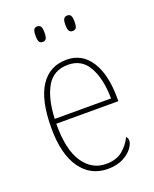

<svg xmlns="http://www.w3.org/2000/svg" viewBox="-140 -817 729 907"><g transform="rotate(-20 224.5 -363.5)"><path d="M244 10Q158 10 108 -60.5Q58 -131 58 -262Q58 -403 104 -472.5Q150 -542 235 -542Q313 -542 356 -475Q399 -408 399 -290V-274H87Q86 -144 129.5 -79.5Q173 -15 244 -15Q296 -15 327.5 -41Q359 -67 375 -102Q384 -96 384 -82Q384 -66 368 -44Q352 -22 320.5 -6Q289 10 244 10ZM371 -298Q370 -396 336.5 -456.5Q303 -517 234 -517Q160 -517 126 -457.5Q92 -398 88 -298ZM310 -659Q299 -659 293 -667Q287 -675 287 -698Q287 -721 293 -729Q299 -737 310 -737Q322 -737 327.5 -729Q333 -721 333 -698Q333 -675 327.5 -667Q322 -659 310 -659ZM159 -659Q148 -659 142.5 -667Q137 -675 137 -698Q137 -721 142.5 -729Q148 -737 159 -737Q171 -737 176.5 -729Q182 -721 182 -698Q182 -675 176.5 -667Q171 -659 159 -659Z"/></g></svg>

Font: Noto Serif Ethiopic SemiCondensed Thin
Style: Regular
Weight: 100
Width: 4
Designer: Monotype Design Team
Foundry: Monotype Imaging Inc.
Version: Version 2.102; ttfautohint (v1.8.4.7-5d5b)